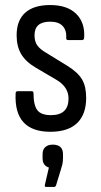

<svg xmlns="http://www.w3.org/2000/svg" viewBox="-20 -515 399 762"><path d="M180 8Q35 8 42 -144Q42 -153 50 -153H106Q113 -153 113 -145Q113 -98 128 -78Q143 -58 182 -58Q252 -58 252 -124Q252 -169 206 -197L121 -247Q82 -270 64 -300.5Q46 -331 46 -375Q46 -434 80 -464.5Q114 -495 179 -495Q247 -495 282.5 -460Q318 -425 314 -365Q313 -356 306 -356H250Q247 -356 244.5 -358Q242 -360 243 -368Q244 -396 228 -412.5Q212 -429 179 -429Q117 -429 117 -375Q117 -351 127.5 -335.5Q138 -320 164 -305L247 -254Q289 -228 305.5 -200Q322 -172 322 -127Q322 -61 286 -26.5Q250 8 180 8ZM163 227Q157 227 158 219L174 150Q149 142 149 113V97Q149 78 160 68.5Q171 59 189 59Q230 59 230 97V113Q230 126 227.5 137Q225 148 221 160L202 222Q199 227 194 227Z"/></svg>

Font: Sofia Sans Cond
Style: Regular
Weight: 400
Width: 3
Designer: Botio Nikoltchev, Ani Petrova
Foundry: lettersoup
Version: Version 4.100; ttfautohint (v1.8.3)